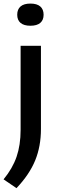

<svg xmlns="http://www.w3.org/2000/svg" viewBox="-30 -794 326 1048"><path d="M-10.5 185Q38.5 125.5 60.5 61.5Q82.5 -2.5 82.5 -85.5V-544H193.5V-90Q193.5 4.5 162.2 81.2Q131 158 60 233ZM64 -713.5Q64 -743 82.2 -758.8Q100.5 -774.5 136 -774.5Q171.5 -774.5 189.8 -758.8Q208 -743 208 -713.5Q208 -684.5 189.8 -669Q171.5 -653.5 136 -653.5Q100.5 -653.5 82.2 -669Q64 -684.5 64 -713.5Z"/></svg>

Font: Encode Sans Expanded Medium
Style: Regular
Weight: 500
Width: 7
Designer: Multiple Designers
Foundry: Impallari Type
Version: Version 2.000